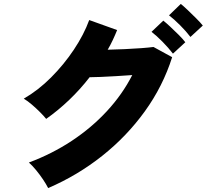

<svg xmlns="http://www.w3.org/2000/svg" viewBox="-20 -899 1052 977"><path d="M225 58Q215 38 198.5 13.5Q182 -11 163 -34Q144 -57 127 -72Q245 -116 345.5 -182.5Q446 -249 524.5 -334Q603 -419 653 -517Q612 -514 569.5 -511.5Q527 -509 492 -507.5Q457 -506 436 -506Q388 -444 332 -390.5Q276 -337 215 -294Q203 -309 183.5 -328.5Q164 -348 142.5 -366.5Q121 -385 101 -397Q174 -439 239.5 -504.5Q305 -570 356 -646.5Q407 -723 434 -797L576 -746Q566 -721 554 -695.5Q542 -670 528 -646Q570 -647 615 -649Q660 -651 699.5 -654Q739 -657 761 -660L856 -608Q809 -460 717 -332.5Q625 -205 499.5 -105.5Q374 -6 225 58ZM860 -626Q838 -655 807 -686.5Q776 -718 751 -737L811 -794Q825 -783 846.5 -763Q868 -743 889.5 -721.5Q911 -700 923 -684ZM949 -711Q927 -740 896 -771Q865 -802 840 -821L900 -879Q914 -868 935.5 -847.5Q957 -827 978.5 -805.5Q1000 -784 1012 -769Z"/></svg>

Font: Zen Kaku Gothic New Black
Style: Regular
Weight: 900
Designer: Yoshimichi Ohira
Foundry: Positype
Version: Version 1.001